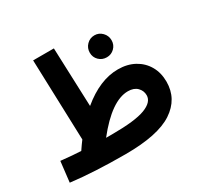

<svg xmlns="http://www.w3.org/2000/svg" viewBox="-157 -920 1158 1122"><g transform="rotate(-30 422.0 -359.5)"><path d="M805 -235Q805 -119 705 -53Q605 13 387 13Q175 13 20 -6L36 -144Q120 -135 171 -133Q194 -167 210 -188L192 -732H332L347 -335Q472 -439 594 -439Q657 -439 704.5 -413Q752 -387 778.5 -341Q805 -295 805 -235ZM665 -224Q665 -255 643 -277Q621 -299 581 -299Q471 -299 335 -127H375Q531 -127 598 -152.5Q665 -178 665 -224ZM501 -605Q501 -636 522.5 -658Q544 -680 575 -680Q605 -680 626.5 -658Q648 -636 648 -605Q648 -574 626.5 -553Q605 -532 575 -532Q544 -532 522.5 -553Q501 -574 501 -605Z"/></g></svg>

Font: Noto Sans Arabic
Style: Bold
Weight: 700
Designer: Nadine Chahine
Foundry: Monotype Imaging Inc.
Version: Version 1.001